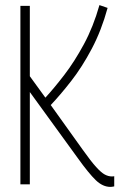

<svg xmlns="http://www.w3.org/2000/svg" viewBox="-20 -723 472 753"><path d="M413 10Q383 10 355.5 -16.5Q328 -43 285 -103L97 -362V0H60V-700H97V-424L158 -340Q192 -377 232 -429Q272 -481 309 -549.5Q346 -618 370 -703L402 -692Q378 -604 340 -532Q302 -460 259 -405Q216 -350 179 -311L305 -135Q337 -90 357 -68Q377 -46 391 -38.5Q405 -31 419 -31Q425 -31 428 -32V8Q423 9 419.5 9.5Q416 10 413 10Z"/></svg>

Font: Georama SemiCondensed ExtraLight
Style: Regular
Weight: 200
Width: 4
Designer: Jean-Baptiste Levee
Foundry: Production Type
Version: Version 1.000